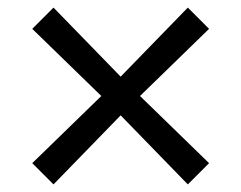

<svg xmlns="http://www.w3.org/2000/svg" viewBox="-20 -508 636 506"><path d="M65 -78 247 -255 65 -432 121 -488 298 -306 475 -488 531 -432 349 -255 531 -78 475 -22 298 -204 121 -22Z"/></svg>

Font: Venryn Sans
Style: Regular
Weight: 400
Designer: Owen Earl, indestructible type* (font) & Cristiano Sobral (main changes)
Version: Version 3.600; ttfautohint (v1.8.3)